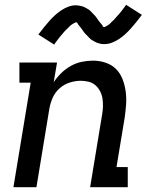

<svg xmlns="http://www.w3.org/2000/svg" viewBox="-20 -781 640 801"><path d="M36 0 108 -436H61V-520H218L204 -438Q218 -459 236 -476.5Q254 -494 275.5 -506Q297 -518 321 -523Q345 -528 368 -528Q395 -528 420.5 -519.5Q446 -511 464 -493Q482 -475 491.5 -450Q501 -425 504.5 -398.5Q508 -372 506 -344.5Q504 -317 500 -289L466 -84H513V0H356L406 -303Q409 -320 409.5 -337Q410 -354 407.5 -370Q405 -386 397.5 -400.5Q390 -415 378 -425.5Q366 -436 350 -440Q334 -444 317 -444Q294 -444 270.5 -436.5Q247 -429 228.5 -412.5Q210 -396 200 -373.5Q190 -351 186 -328L132 0ZM206 -595 140 -637Q153 -654 165 -669Q177 -684 188 -696Q199 -708 210 -718Q221 -728 235 -737.5Q249 -747 265 -753Q281 -759 297 -759Q302 -759 307 -758Q312 -757 317.5 -756Q323 -755 327 -753.5Q331 -752 335.5 -749.5Q340 -747 344.5 -744.5Q349 -742 352.5 -739.5Q356 -737 359.5 -733Q363 -729 366.5 -725.5Q370 -722 373.5 -718.5Q377 -715 380 -711Q383 -707 385 -704Q387 -701 390.5 -696Q394 -691 397.5 -687Q401 -683 404 -679.5Q407 -676 408.5 -672Q410 -668 414 -668Q416 -668 420 -670Q424 -672 427.5 -674Q431 -676 435.5 -679.5Q440 -683 441.5 -685Q443 -687 445 -689Q447 -691 449.5 -693Q452 -695 454.5 -697.5Q457 -700 459 -702.5Q461 -705 463.5 -708Q466 -711 469 -714Q472 -717 475 -720.5Q478 -724 481 -727.5Q484 -731 487 -735Q490 -739 493 -743Q496 -747 499.5 -751.5Q503 -756 506 -761L572 -719Q559 -702 547 -687Q535 -672 524 -660Q513 -648 502 -638Q491 -628 477 -618.5Q463 -609 447 -603Q431 -597 415 -597Q410 -597 405 -597.5Q400 -598 394.5 -599.5Q389 -601 385 -602.5Q381 -604 376.5 -606.5Q372 -609 367.5 -611.5Q363 -614 359.5 -616.5Q356 -619 352.5 -623Q349 -627 345.5 -630.5Q342 -634 338.5 -637.5Q335 -641 332 -644.5Q329 -648 327 -651.5Q325 -655 321.5 -659.5Q318 -664 314.5 -668.5Q311 -673 308 -676.5Q305 -680 303.5 -684Q302 -688 298 -688Q296 -688 292 -686Q288 -684 284.5 -682Q281 -680 276.5 -676.5Q272 -673 270 -671Q268 -669 266.5 -667Q265 -665 262.5 -663Q260 -661 257.5 -658.5Q255 -656 252.5 -653.5Q250 -651 247.5 -648Q245 -645 242 -641.5Q239 -638 236.5 -635Q234 -632 231 -628.5Q228 -625 225 -621Q222 -617 219 -613Q216 -609 212.5 -604.5Q209 -600 206 -595Z"/></svg>

Font: Iosevka Etoile Medium
Style: Italic
Weight: 500
Italic angle: -9°
Designer: Belleve Invis
Foundry: Belleve Invis
Version: Version 22.1.2; ttfautohint (v1.8.4)